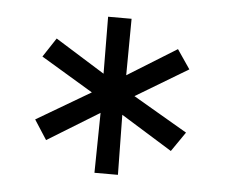

<svg xmlns="http://www.w3.org/2000/svg" viewBox="-36 -740 519 440"><g transform="rotate(5 223.0 -520.5)"><path d="M196 -341 198 -479 79 -406 50 -451 174 -524 54 -596 83 -640 197 -569 196 -700H250L249 -570L362 -640L392 -596L272 -524L397 -451L366 -406L248 -479L250 -341Z"/></g></svg>

Font: Red Hat Display VF
Style: Regular
Weight: 300
Designer: Pentagram, MCKL
Foundry: Pentagram, MCKL
Version: Version 1.023